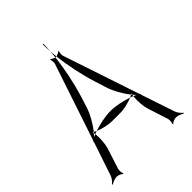

<svg xmlns="http://www.w3.org/2000/svg" viewBox="-189 -722 827 827"><g transform="rotate(-45 225.0 -308.0)"><path d="M4 9 7 12C14 7 30 0 42 0C51 0 66 6 70 12L73 9C69 4 68 -13 71 -21L101 -114C107 -133 110 -169 107 -195C102 -193 98 -191 94 -189C98 -193 101 -197 105 -202C105 -204 105 -207 104 -209C106 -208 107 -207 109 -206C131 -234 152 -271 162 -302L179 -356C197 -415 212 -488 219 -550C211 -551 202 -557 199 -560L196 -558C199 -553 200 -539 198 -532L81 -182C80 -181 78 -180 77 -179L79 -176L27 -21C23 -10 12 4 4 9ZM219 -550H225C224 -561 223 -573 222 -583C221 -573 220 -561 219 -550ZM220 -628C220 -615 221 -600 222 -583C223 -600 224 -615 224 -628ZM225 -550C232 -488 247 -415 266 -356L283 -302C293 -271 314 -234 336 -206C338 -207 339 -208 341 -209C340 -207 340 -204 340 -202C344 -197 347 -193 351 -189C347 -191 343 -193 338 -195C335 -169 338 -133 344 -114L374 -21C377 -13 376 4 372 9L375 12C379 6 394 0 403 0C415 0 431 7 438 12L441 9C433 4 422 -10 418 -21L366 -176L368 -179C367 -180 365 -181 364 -182L247 -532C245 -539 246 -553 249 -558L246 -560C243 -556 232 -551 225 -550ZM105 -202C105 -200 107 -198 107 -195C111 -197 116 -198 121 -200L109 -206ZM121 -200C144 -190 177 -183 196 -183H249C269 -183 301 -190 324 -200C292 -211 253 -219 223 -219C192 -219 153 -211 121 -200ZM324 -200C329 -198 334 -197 338 -195C338 -198 340 -200 340 -202L336 -206Z"/></g></svg>

Font: Armata Saber
Style: Rg
Weight: 400
Designer: Jasper
Foundry: Cannot Into Space Fonts
Version: Version 0.970